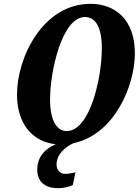

<svg xmlns="http://www.w3.org/2000/svg" viewBox="-20 -745 726 1005"><path d="M284 240C311 240 338 234 361 224L375 157C354 162 337 165 321 165C295 165 276 145 276 117C276 59 328 20 366 4C579 -41 686 -297 686 -466C686 -645 580 -725 454 -725C205 -725 69 -445 69 -250C69 -92 154 -2 272 10C214 34 175 78 175 143C175 206 215 240 284 240ZM329 -59C280 -59 242 -109 242 -224C242 -374 305 -656 425 -656C479 -656 513 -605 513 -491C513 -341 452 -59 329 -59Z"/></svg>

Font: Noto Serif ExtraCondensed Black
Style: Italic
Weight: 900
Width: 2
Italic angle: -12°
Designer: Monotype Design Team
Foundry: Monotype Imaging Inc.
Version: Version 2.014